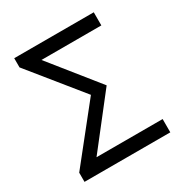

<svg xmlns="http://www.w3.org/2000/svg" viewBox="-170 -861 942 990"><g transform="rotate(-30 300.5 -366.5)"><path d="M48.8 0V-54.7L301.8 -372.1L53.7 -678.7V-733.4H527.3V-655.3H170.9L396.5 -374L166 -79.1H559.6V0Z"/></g></svg>

Font: GenYoGothic TW TTF Regular
Style: Regular
Weight: 400
Version: Version 1.300